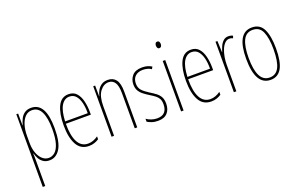

<svg xmlns="http://www.w3.org/2000/svg" viewBox="-107 -1188 2946 1884"><g transform="rotate(-20 1366.5 -246.0)"><path d="M228 -537Q302 -537 340 -471Q378 -405 378 -270Q378 -124 336 -57Q294 10 225 10Q186 10 160 -8Q134 -26 119.5 -53Q105 -80 98 -107H95Q96 -98 96.5 -79.5Q97 -61 97 -37V232H71V-527H90L91 -404H93Q102 -438 117 -468.5Q132 -499 159 -518Q186 -537 228 -537ZM227 -512Q186 -512 157 -483Q128 -454 112.5 -404Q97 -354 97 -292V-219Q97 -159 114 -113Q131 -67 160 -41Q189 -15 226 -15Q260 -15 289 -39Q318 -63 335.5 -119Q353 -175 353 -270Q353 -386 322.5 -449Q292 -512 227 -512Z M618 -537Q671 -537 701 -503Q731 -469 744 -415Q757 -361 757 -301V-273H496Q495 -148 530.5 -81.5Q566 -15 637 -15Q689 -15 741 -52V-22Q720 -8 694 1Q668 10 637 10Q551 10 510.5 -63.5Q470 -137 470 -264Q470 -388 506 -462.5Q542 -537 618 -537ZM618 -512Q566 -512 534 -459Q502 -406 497 -297H733Q734 -356 722.5 -404.5Q711 -453 685.5 -482.5Q660 -512 618 -512Z M1028 -537Q1083 -537 1112.5 -498.5Q1142 -460 1142 -375V0H1116V-365Q1116 -445 1092.5 -479Q1069 -513 1028 -513Q976 -513 938 -462.5Q900 -412 900 -311V0H874V-527H894L895 -415H897Q904 -445 919.5 -473Q935 -501 961.5 -519Q988 -537 1028 -537Z M1489 -123Q1489 -63 1456.5 -26.5Q1424 10 1358 10Q1321 10 1292.5 0Q1264 -10 1247 -21V-52Q1269 -36 1298 -26Q1327 -16 1358 -16Q1411 -16 1436.5 -44.5Q1462 -73 1462 -125Q1462 -160 1451 -181.5Q1440 -203 1419 -219.5Q1398 -236 1368 -254Q1334 -275 1307.5 -295.5Q1281 -316 1265.5 -342.5Q1250 -369 1250 -408Q1250 -461 1283 -499Q1316 -537 1386 -537Q1445 -537 1486 -510L1473 -487Q1457 -499 1433 -505.5Q1409 -512 1385 -512Q1336 -512 1306 -485Q1276 -458 1276 -407Q1276 -364 1300.5 -337Q1325 -310 1373 -280Q1406 -260 1432 -240.5Q1458 -221 1473.5 -194Q1489 -167 1489 -123Z M1614 -724Q1628 -724 1633.5 -713.5Q1639 -703 1639 -691Q1639 -675 1632 -665.5Q1625 -656 1613 -656Q1600 -656 1594 -666.5Q1588 -677 1588 -690Q1588 -702 1593.5 -713Q1599 -724 1614 -724ZM1626 -527V0H1600V-527Z M1895 -537Q1948 -537 1978 -503Q2008 -469 2021 -415Q2034 -361 2034 -301V-273H1773Q1772 -148 1807.5 -81.5Q1843 -15 1914 -15Q1966 -15 2018 -52V-22Q1997 -8 1971 1Q1945 10 1914 10Q1828 10 1787.5 -63.5Q1747 -137 1747 -264Q1747 -388 1783 -462.5Q1819 -537 1895 -537ZM1895 -512Q1843 -512 1811 -459Q1779 -406 1774 -297H2010Q2011 -356 1999.5 -404.5Q1988 -453 1962.5 -482.5Q1937 -512 1895 -512Z M2288 -535Q2298 -535 2310.5 -532.5Q2323 -530 2333 -524L2325 -500Q2319 -503 2309 -506Q2299 -509 2288 -509Q2261 -509 2240 -487.5Q2219 -466 2205 -431.5Q2191 -397 2184 -356.5Q2177 -316 2177 -277V0H2151V-527H2171L2176 -409H2178Q2186 -436 2198.5 -465Q2211 -494 2233 -514.5Q2255 -535 2288 -535Z M2687 -264Q2687 -124 2649 -57Q2611 10 2534 10Q2376 10 2376 -266Q2376 -400 2414.5 -468.5Q2453 -537 2532 -537Q2617 -537 2652 -464Q2687 -391 2687 -264ZM2402 -266Q2402 -143 2434 -79Q2466 -15 2533 -15Q2599 -15 2630 -76Q2661 -137 2661 -265Q2661 -380 2632.5 -446Q2604 -512 2532 -512Q2463 -512 2432.5 -448.5Q2402 -385 2402 -266Z"/></g></svg>

Font: Noto Sans Thai Looped ExtraCondensed Thin
Style: Regular
Weight: 100
Width: 2
Designer: Sasikarn Vongin, Ben Mitchell
Foundry: The Fontpad Ltd
Version: Version 1.001; ttfautohint (v1.8.4.7-5d5b)